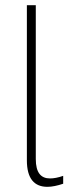

<svg xmlns="http://www.w3.org/2000/svg" viewBox="-20 -717 308 743"><path d="M163.5 6C181 6 202.5 1.5 224.5 -6V-36.5C205 -29.5 187.5 -26.5 173.5 -26.5C138.5 -26.5 118.5 -48.5 118.5 -101.5V-697H84V-96.5C84 -25.5 113 6 163.5 6Z"/></svg>

Font: HK Grotesk ExtraLight
Style: Regular
Weight: 200
Designer: Alfredo Marco Pradil
Foundry: Hanken Design Co.
Version: Version 3.001;FEAKit 1.0